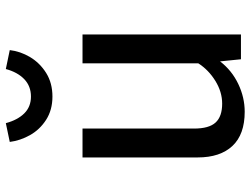

<svg xmlns="http://www.w3.org/2000/svg" viewBox="-120 -722 855 655"><g transform="rotate(-90 307.5 -394.5)"><path d="M196.4 -160Q196.4 -109.2 216.9 -86.7Q237.4 -64.1 281.5 -64.1Q321.5 -64.1 359.2 -87.4Q396.9 -110.8 419 -145.6V-540.5H517.4V0H432.8L425.6 -71.3Q394.9 -31.3 348.7 -9.2Q302.6 12.8 253.8 12.8Q176.4 12.8 137.2 -29Q97.9 -70.8 97.9 -147.7V-540.5H196.4ZM150.8 -788.7 214.9 -802.1Q225.6 -762.1 248.2 -739.2Q270.8 -716.4 305.6 -716.4Q341 -716.4 364.9 -739.2Q388.7 -762.1 399.5 -802.1L464.1 -788.7Q460 -752.8 440.3 -719.5Q420.5 -686.2 386.2 -664.6Q351.8 -643.1 305.6 -643.1Q260 -643.1 226.4 -664.6Q192.8 -686.2 174.1 -719.5Q155.4 -752.8 150.8 -788.7Z"/></g></svg>

Font: Fira Code Fixed Retina
Style: Regular
Weight: 450
Monospace: yes
Designer: Carrois Corporate, Edenspiekermann AG, Nikita Prokopov
Foundry: Carrois Corporate, Edenspiekermann AG, Nikita Prokopov
Version: Version 5.002